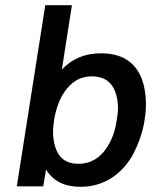

<svg xmlns="http://www.w3.org/2000/svg" viewBox="-20 -720 600 742"><path d="M536 -389C516 -470 462 -514 371 -514C308 -514 258 -493 219 -451L258 -700H155L45 0H147L158 -65C184 -21 229 2 291 2C373 2 443 -38 490 -116C512 -155 532 -208 539 -257C542 -277 544 -297 544 -318C544 -343 541 -367 536 -389ZM395 -153C369 -111 332 -87 283 -87C232 -87 205 -113 193 -154C188 -170 185 -189 185 -210C185 -224 187 -240 189 -256C196 -298 209 -336 230 -366C255 -402 288 -425 335 -425C380 -425 414 -405 428 -357C433 -341 436 -323 436 -304C436 -288 434 -271 431 -255C425 -214 413 -181 395 -153Z"/></svg>

Font: Arthouse Owned Medium
Style: Italic
Weight: 500
Italic angle: -10°
Designer: Jeremy Tribby
Foundry: Tribby Type
Version: Version 1.000;PS 001.000;hotconv 1.0.88;makeotf.lib2.5.64775